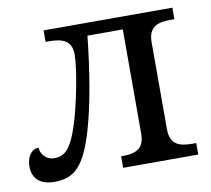

<svg xmlns="http://www.w3.org/2000/svg" viewBox="-66 -610 759 690"><g transform="rotate(-10 314.0 -264.5)"><path d="M80 7C155 7 192 -33 228 -155C254 -244 274 -367 287 -490H416V-109C416 -50 378 -42 334 -42H331V0H605V-42H592C548 -42 510 -50 510 -109V-427C510 -486 548 -494 592 -494H605V-536H135V-494H148C192 -494 230 -485 230 -432C230 -382 208 -273 193 -218C159 -92 130 -77 93 -77C60 -77 44 -106 44 -124C17 -124 0 -97 0 -63C0 -19 27 7 80 7Z"/></g></svg>

Font: Noto Serif Thai
Style: Regular
Weight: 400
Designer: Monotype Design Team
Foundry: Monotype Imaging Inc.
Version: Version 1.901